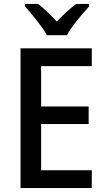

<svg xmlns="http://www.w3.org/2000/svg" viewBox="-20 -961 541 981"><path d="M220 -781H322C345 -826 401 -890 435 -928V-941H369C335 -915 305 -888 270 -851C238 -886 205 -918 174 -941H108V-928C143 -888 196 -825 220 -781ZM449 0V-91H190V-327H433V-417H190V-623H449V-714H85V0Z"/></svg>

Font: Noto Sans Lao SemiCondensed Medium
Style: Regular
Weight: 500
Width: 4
Designer: Monotype Design Team
Foundry: Monotype Imaging Inc.
Version: Version 2.003